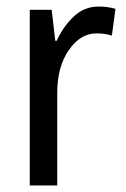

<svg xmlns="http://www.w3.org/2000/svg" viewBox="-20 -567 385 587"><path d="M153 -442H149L138 -537H71V0H155V-283Q155 -363 190.5 -414Q226 -465 275 -465Q301 -465 322 -458L333 -540Q309 -547 282 -547Q238 -547 206 -517Q174 -487 153 -442Z"/></svg>

Font: Noto Sans Display SemiCondensed
Style: Regular
Weight: 400
Width: 4
Designer: Monotype Design team
Foundry: Monotype Imaging Inc.
Version: 1.000